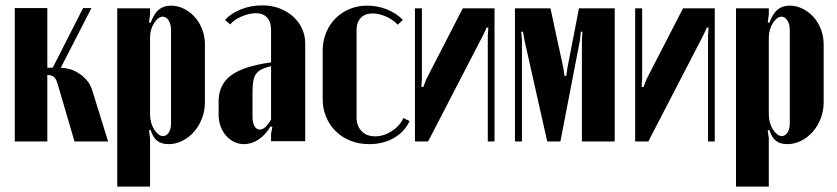

<svg xmlns="http://www.w3.org/2000/svg" viewBox="-20 -526 3114 714"><path d="M194 -215Q188 -235 179 -241Q170 -247 159 -247H156V0H35V-496H156V-274H176L289 -496H320L206 -274H207Q220 -274 237 -269.5Q254 -265 270.5 -255Q287 -245 301.5 -229Q316 -213 323 -190L382 0H257Z M534 -443 540 -441Q553 -476 571 -490.5Q589 -505 615 -505Q641 -505 664 -493.5Q687 -482 704.5 -462.5Q722 -443 732 -416.5Q742 -390 742 -361V-145Q742 -114 731 -85.5Q720 -57 701.5 -36Q683 -15 658.5 -2.5Q634 10 606 10Q581 10 565 -2Q549 -14 540 -43L534 -41L538 -12V168H416V-495H538V-472ZM538 -100Q538 -85 542 -70.5Q546 -56 553 -45Q560 -34 568.5 -27Q577 -20 586 -20Q599 -20 607.5 -33Q616 -46 616 -66V-416Q616 -436 607 -450Q598 -464 585 -464Q576 -464 568 -457.5Q560 -451 553 -440Q546 -429 542 -415.5Q538 -402 538 -388Z M793 -149Q793 -211 839 -245.5Q885 -280 988 -294V-415Q988 -445 973 -461Q958 -477 931 -477Q919 -477 905 -473.5Q891 -470 878 -464.5Q865 -459 854 -451.5Q843 -444 836 -435L817 -452Q837 -475 874 -490.5Q911 -506 956 -506Q990 -506 1019 -495Q1048 -484 1069.5 -465Q1091 -446 1103 -420Q1115 -394 1115 -364V-1H988V-29L993 -54L986 -56Q968 -25 942 -7.5Q916 10 887 10Q868 10 850.5 1.5Q833 -7 820.5 -21.5Q808 -36 800.5 -56Q793 -76 793 -99ZM946 -44Q967 -44 988 -82V-280Q966 -275 952.5 -268Q939 -261 931.5 -250Q924 -239 921.5 -222.5Q919 -206 919 -181V-92Q919 -70 926.5 -57Q934 -44 946 -44Z M1180 -337Q1180 -373 1192.5 -404Q1205 -435 1227.5 -457.5Q1250 -480 1280 -492.5Q1310 -505 1346 -505Q1384 -505 1419 -491Q1454 -477 1478 -452L1459 -434Q1442 -453 1415.5 -464.5Q1389 -476 1366 -476Q1337 -476 1321.5 -459.5Q1306 -443 1306 -414V-90Q1306 -58 1324.5 -38.5Q1343 -19 1375 -19Q1407 -19 1437 -38.5Q1467 -58 1480 -87L1503 -76Q1485 -36 1445 -13Q1405 10 1353 10Q1315 10 1283.5 -2.5Q1252 -15 1229 -37.5Q1206 -60 1193 -90.5Q1180 -121 1180 -158Z M1819 -495V0H1794V-394L1796 -423L1790 -424L1777 -396L1572 0H1523V-495H1549V-232L1547 -203L1554 -202L1565 -231L1701 -495Z M2266 0H2144V-378L2146 -408H2140L2137 -378L2064 0H2015L1930 -378L1925 -408H1918L1921 -378V0H1895V-495H2027L2075 -273L2079 -244H2086L2090 -273L2133 -495H2266Z M2638 -495V0H2613V-394L2615 -423L2609 -424L2596 -396L2391 0H2342V-495H2368V-232L2366 -203L2373 -202L2384 -231L2520 -495Z M2835 -443 2841 -441Q2854 -476 2872 -490.5Q2890 -505 2916 -505Q2942 -505 2965 -493.5Q2988 -482 3005.5 -462.5Q3023 -443 3033 -416.5Q3043 -390 3043 -361V-145Q3043 -114 3032 -85.5Q3021 -57 3002.5 -36Q2984 -15 2959.5 -2.5Q2935 10 2907 10Q2882 10 2866 -2Q2850 -14 2841 -43L2835 -41L2839 -12V168H2717V-495H2839V-472ZM2839 -100Q2839 -85 2843 -70.5Q2847 -56 2854 -45Q2861 -34 2869.5 -27Q2878 -20 2887 -20Q2900 -20 2908.5 -33Q2917 -46 2917 -66V-416Q2917 -436 2908 -450Q2899 -464 2886 -464Q2877 -464 2869 -457.5Q2861 -451 2854 -440Q2847 -429 2843 -415.5Q2839 -402 2839 -388Z"/></svg>

Font: Moniqa Black Heading
Style: Regular
Weight: 900
Designer: Rajesh Rajput
Foundry: Rajesh Rajput
Version: Version 1.000